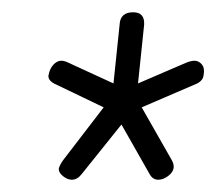

<svg xmlns="http://www.w3.org/2000/svg" viewBox="-20 -729 353 313"><path d="M97 -436Q90 -436 82.5 -442Q75 -448 76 -455Q78 -461 83 -468L149 -554L72 -591Q58 -597 59 -606Q61 -617 67 -623.5Q73 -630 80 -630Q85 -630 91 -627L165 -593L175 -689Q176 -709 197 -709Q216 -709 215 -689L205 -593L284 -627Q292 -630 297 -630Q304 -630 309 -624Q314 -618 312 -607Q311 -596 297 -591L211 -554L260 -468Q264 -461 263 -455Q262 -448 254 -442Q246 -436 238 -436Q229 -436 224 -445L178 -526L113 -445Q106 -436 97 -436Z"/></svg>

Font: Asap Condensed Condensed Thin
Style: Italic
Weight: 100
Width: 3
Italic angle: -6°
Designer: Pablo Cosgaya
Foundry: Omnibus-Type
Version: Version 3.001; ttfautohint (v1.8.4.7-5d5b)